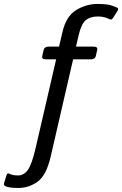

<svg xmlns="http://www.w3.org/2000/svg" viewBox="-140 -749 619 973"><path d="M-114.3 193.8Q-122.6 189.5 -119.1 178.2L-106.9 138.7Q-103 126 -92.8 131.3Q-75.7 140.1 -48.3 140.1Q-19.5 140.1 1 112.3Q21.5 84.5 41.5 -2.9L144.5 -448.2H92.3Q70.3 -448.2 74.2 -465.3L81.1 -495.6Q85 -512.7 106.9 -512.7H159.2L176.3 -585.4Q194.8 -667 246.1 -698Q297.4 -729 354 -729Q387.7 -729 407.5 -725.6Q427.2 -722.2 453.1 -710.4Q462.9 -706.1 456.1 -694.8L431.6 -656.2Q425.8 -646.5 413.6 -652.3Q404.3 -657.2 389.6 -661.4Q375 -665.5 356.9 -665.5Q316.4 -665.5 293.9 -646Q271.5 -626.5 258.8 -571.3L245.1 -512.7H334.5Q356.4 -512.7 352.5 -495.6L345.7 -465.3Q341.8 -448.2 319.8 -448.2H230.5L116.7 45.4Q94.7 140.1 50.3 171.9Q5.9 203.6 -47.4 203.6Q-95.7 203.6 -114.3 193.8Z"/></svg>

Font: Istok Web
Style: BoldItalic
Weight: 700
Italic angle: -13°
Designer: Andrey V. Panov
Foundry: Andrey V. Panov
Version: Version 1.0.2g